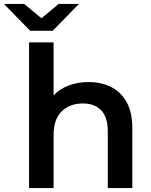

<svg xmlns="http://www.w3.org/2000/svg" viewBox="-66 -958 771 978"><path d="M82 0V-742H207V-472Q238 -505 283.5 -522.5Q329 -540 385 -540Q449 -540 499.5 -515Q550 -490 579 -438Q608 -386 608 -306V0H483V-290Q483 -361 449.5 -396Q416 -431 356 -431Q289 -431 248 -390.5Q207 -350 207 -270V0ZM88 -801 -46 -938H57L145 -865L233 -938H336L202 -801Z"/></svg>

Font: Montserrat SemiBold
Style: Regular
Weight: 600
Designer: Julieta Ulanovsky
Foundry: Julieta Ulanovsky
Version: Version 9.000; ttfautohint (v1.8.4.7-5d5b)